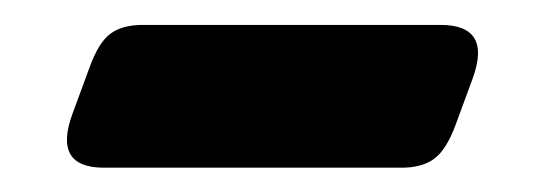

<svg xmlns="http://www.w3.org/2000/svg" viewBox="-20 -356 448 158"><path d="M342.5 -335.5Q385 -335.5 369 -291.5L355 -253.5Q347.5 -233 337.5 -225.5Q327.5 -218 310.5 -218H65.5Q23.5 -218 39.5 -262L53.5 -300Q61 -321 70.8 -328.2Q80.5 -335.5 97.5 -335.5Z"/></svg>

Font: Fraunces 9pt S000
Style: Bold
Weight: 700
Version: Version 1.000; ttfautohint (v1.8.3)